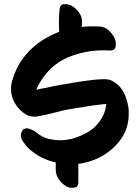

<svg xmlns="http://www.w3.org/2000/svg" viewBox="-20 -861 675 930"><path d="M120.1 -140.6C138.7 -124 159.2 -109.4 180.7 -98.6C203.1 -87.9 225.6 -79.1 250 -74.2V-39.1C250 -22.5 254.9 -6.8 264.6 7.8C275.4 22.5 287.1 33.2 301.8 42C309.6 46.9 319.3 48.8 331.1 48.8C334 48.8 335.9 48.8 337.9 47.9C352.5 46.9 359.4 38.1 359.4 21.5V-67.4C370.1 -68.4 380.9 -70.3 391.6 -73.2C402.3 -75.2 412.1 -78.1 422.9 -82C475.6 -99.6 519.5 -129.9 555.7 -173.8C587.9 -212.9 603.5 -257.8 603.5 -307.6V-327.1C601.6 -348.6 596.7 -371.1 587.9 -394.5C579.1 -418 565.4 -437.5 548.8 -452.1C540 -460 529.3 -466.8 518.6 -471.7C507.8 -475.6 497.1 -477.5 485.4 -477.5H480.5C448.2 -476.6 416 -472.7 382.8 -467.8C350.6 -462.9 318.4 -458 286.1 -452.1L241.2 -444.3L198.2 -434.6C191.4 -433.6 183.6 -432.6 176.8 -430.7C169.9 -429.7 163.1 -427.7 156.2 -425.8C160.2 -435.5 164.1 -445.3 168.9 -454.1C173.8 -462.9 179.7 -471.7 185.5 -480.5C221.7 -533.2 269.5 -570.3 329.1 -590.8C378.9 -608.4 428.7 -617.2 479.5 -617.2C490.2 -617.2 501 -617.2 511.7 -616.2H513.7C528.3 -616.2 537.1 -622.1 540 -634.8C541 -639.6 541 -644.5 541 -649.4C541 -657.2 540 -665 537.1 -671.9C531.2 -686.5 521.5 -699.2 508.8 -711.9C495.1 -724.6 480.5 -731.4 464.8 -732.4C450.2 -733.4 434.6 -733.4 419.9 -733.4C405.3 -733.4 390.6 -732.4 376 -730.5C376 -734.4 376 -738.3 377 -742.2V-752.9V-758.8C377 -773.4 372.1 -787.1 363.3 -799.8C352.5 -814.5 339.8 -826.2 327.1 -833C318.4 -837.9 308.6 -840.8 297.9 -840.8H290C277.3 -839.8 269.5 -831.1 268.6 -814.5C266.6 -795.9 265.6 -778.3 265.6 -760.7C265.6 -743.2 265.6 -725.6 266.6 -707C230.5 -693.4 196.3 -674.8 165 -652.3C133.8 -628.9 106.4 -600.6 84 -568.4C65.4 -541 51.8 -510.7 41 -476.6C36.1 -460.9 33.2 -445.3 33.2 -430.7C33.2 -412.1 37.1 -394.5 43.9 -377.9C52.7 -355.5 68.4 -335 89.8 -317.4C107.4 -302.7 126 -295.9 146.5 -295.9C151.4 -295.9 155.3 -295.9 160.2 -296.9C192.4 -302.7 223.6 -309.6 255.9 -318.4C287.1 -327.1 318.4 -333 350.6 -337.9C361.3 -338.9 371.1 -340.8 379.9 -341.8C389.6 -343.8 399.4 -345.7 408.2 -346.7C418.9 -348.6 430.7 -350.6 441.4 -351.6L474.6 -355.5C477.5 -356.4 481.4 -356.4 484.4 -356.4C487.3 -357.4 491.2 -357.4 495.1 -357.4C494.1 -346.7 491.2 -335 488.3 -324.2C485.4 -313.5 480.5 -302.7 474.6 -292C457 -259.8 430.7 -234.4 396.5 -215.8C361.3 -197.3 326.2 -185.5 290 -182.6C283.2 -181.6 277.3 -181.6 271.5 -181.6C254.9 -181.6 237.3 -183.6 218.8 -187.5C194.3 -193.4 172.9 -204.1 155.3 -220.7C146.5 -227.5 133.8 -233.4 118.2 -238.3C115.2 -239.3 111.3 -239.3 108.4 -239.3C97.7 -239.3 89.8 -233.4 85 -222.7C82 -216.8 81.1 -210.9 81.1 -205.1C81.1 -196.3 84 -186.5 89.8 -177.7C100.6 -162.1 110.4 -149.4 120.1 -140.6Z"/></svg>

Font: ChillSide Comic
Style: Regular
Weight: 400
Designer: Koroletov, Abay Emes
Version: Version 1.000